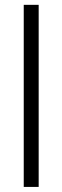

<svg xmlns="http://www.w3.org/2000/svg" viewBox="-20 -585 253 778"><path d="M76.2 172.4V-565.4H136.7V172.4Z"/></svg>

Font: Lateef Medium
Style: Regular
Weight: 500
Designer: SIL International
Foundry: SIL International
Version: Version 4.200